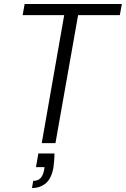

<svg xmlns="http://www.w3.org/2000/svg" viewBox="-20 -720 633 966"><path d="M190 0 303 -644H94L104 -700H593L583 -644H373L259 0ZM141 226 147 190Q171 190 184 176Q197 162 202 135L204 121H161L173 52H254Q254 70 252.5 88Q251 106 249 122Q239 178 210.5 202Q182 226 141 226Z"/></svg>

Font: DM Sans 28pt Light
Style: Italic
Weight: 300
Italic angle: -10°
Version: Version 4.004;gftools[0.9.30]